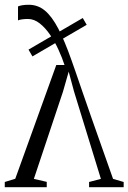

<svg xmlns="http://www.w3.org/2000/svg" viewBox="-27 -785 538 805"><path d="M94 -765Q131.5 -765 161 -740.8Q190.5 -716.5 217.5 -664.8Q244.5 -613 273.5 -530.5Q278 -518 289.8 -484.2Q301.5 -450.5 318.2 -401.5Q335 -352.5 356 -292.8Q377 -233 400.2 -167.5Q423.5 -102 447 -35L491.5 -22V0H346.5V-22L396 -35L283.5 -401L261 -484.5L237 -400.5L115 -35L169 -22.5V0H-7V-22L37 -35.5L209 -512.5H243.5Q233.5 -543 218.2 -576.5Q203 -610 183 -639.2Q163 -668.5 139.5 -687Q116 -705.5 90 -705.5Q78.5 -705.5 66.5 -704Q54.5 -702.5 48.5 -699.5V-758Q54.5 -761 66 -763Q77.5 -765 94 -765ZM320 -709.5 336.5 -681 109 -548.5 92.5 -577Z"/></svg>

Font: Merriweather 120pt Light
Style: Regular
Weight: 300
Version: Version 2.100